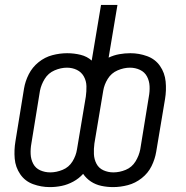

<svg xmlns="http://www.w3.org/2000/svg" viewBox="-20 -755 760 783"><path d="M442 -52Q421 -52 402 -60.5Q383 -69 373.5 -87Q364 -105 363 -126.5Q362 -148 365 -170L401 -385Q405 -410 419.5 -433.5Q434 -457 459.5 -468Q485 -479 510 -479Q532 -479 551 -470Q570 -461 579.5 -443Q589 -425 590 -403.5Q591 -382 587 -361L552 -146Q547 -120 532.5 -96.5Q518 -73 493 -62.5Q468 -52 442 -52ZM185 -52Q163 -52 144 -60.5Q125 -69 115.5 -87Q106 -105 105 -126.5Q104 -148 108 -170L143 -385Q148 -410 162.5 -433.5Q177 -457 202.5 -468Q228 -479 253 -479Q275 -479 293.5 -470Q312 -461 322 -443Q332 -425 332.5 -403.5Q333 -382 330 -361L294 -146Q290 -120 275.5 -96.5Q261 -73 235.5 -62.5Q210 -52 185 -52ZM183 8H184Q208 8 232 3Q256 -2 279 -14.5Q302 -27 319 -46Q332 -27 351 -14.5Q370 -2 393.5 3Q417 8 441 8Q471 8 501.5 0Q532 -8 558 -28.5Q584 -49 598 -77.5Q612 -106 617 -136L653 -351Q659 -387 655.5 -422.5Q652 -458 632.5 -486Q613 -514 580 -526Q547 -538 512 -538H511Q489 -538 466.5 -534Q444 -530 423 -520L459 -735H392L354 -508Q335 -525 308.5 -531.5Q282 -538 254 -538Q224 -538 193.5 -530Q163 -522 137.5 -501.5Q112 -481 97.5 -452.5Q83 -424 78 -394L43 -179Q37 -143 40 -108Q43 -73 62.5 -44.5Q82 -16 115 -4Q148 8 183 8Z"/></svg>

Font: Iosevka Sparkle Light Oblique
Style: Regular
Weight: 300
Italic angle: -9°
Designer: Belleve Invis
Foundry: Belleve Invis
Version: Version 4.5.0; ttfautohint (v1.8.3)